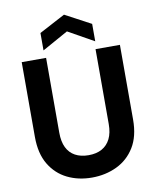

<svg xmlns="http://www.w3.org/2000/svg" viewBox="-99 -999 885 1086"><g transform="rotate(-10 343.5 -455.5)"><path d="M341 12Q263 12 200 -19Q137 -50 99.5 -112.5Q62 -175 62 -271V-700H202V-270Q202 -219 218.5 -185Q235 -151 267 -133.5Q299 -116 344 -116Q389 -116 420.5 -133.5Q452 -151 469 -185Q486 -219 486 -270V-700H626V-271Q626 -175 587.5 -112.5Q549 -50 484 -19Q419 12 341 12ZM195 -744V-844L344 -923L492 -844V-744L344 -827Z"/></g></svg>

Font: DM Sans 12pt ExtraBold
Style: Regular
Weight: 800
Version: Version 4.004;gftools[0.9.30]